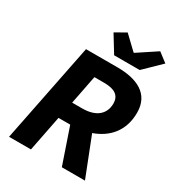

<svg xmlns="http://www.w3.org/2000/svg" viewBox="-200 -972 1001 1093"><g transform="rotate(30 300.5 -426.0)"><path d="M28 0H172L218 -234H295L375 0H527L427 -255C521 -288 591 -361 591 -483C591 -606 494 -651 365 -651H158ZM242 -348 279 -537H344C411 -537 448 -514 448 -461C448 -393 401 -348 308 -348ZM314 -701H482L590 -806L530 -852L406 -770H402L316 -852L246 -812Z"/></g></svg>

Font: Source Sans Pro
Style: Bold Italic
Weight: 700
Italic angle: -11°
Designer: Paul D. Hunt
Foundry: Adobe Systems Incorporated
Version: Version 3.006;hotconv 1.0.111;makeotfexe 2.5.65597